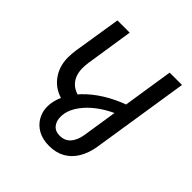

<svg xmlns="http://www.w3.org/2000/svg" viewBox="-193 -655 1018 1018"><g transform="rotate(45 316.0 -146.5)"><path d="M327.8 217.2Q278 217.2 243.4 197.6Q208.8 178 190.9 145.6Q173 113.2 173 77Q173 33.8 193.5 -10.4Q214 -54.6 252.6 -95.7Q291.2 -136.8 346.3 -171.4Q401.4 -206 471 -231L455.4 -154.6Q365 -113.2 313 -53.7Q261 5.8 261 64.8Q261 96.4 278 117.7Q295 139 329 139Q367.8 139 390.1 112.9Q412.4 86.8 419.2 43.4L504.8 -510H597.4L512.2 37Q503.2 93.8 478.6 134.5Q454 175.2 416 196.2Q378 217.2 327.8 217.2ZM214.2 -1.8Q144.8 -15.8 105.6 -66Q66.4 -116.2 66.4 -187Q66.4 -198.8 67.7 -214.1Q69 -229.4 70.6 -240.6L113.4 -510H205.2L163.8 -240.8Q162.8 -230.8 161.8 -220.5Q160.8 -210.2 160.8 -202.6Q160.8 -151.4 185.5 -120Q210.2 -88.6 255.6 -79.4Z"/></g></svg>

Font: MuseoModerno Thin
Style: Italic
Weight: 100
Italic angle: -9°
Designer: Pablo Cosgaya, Héctor Gatti, Marcela Romero, and the Authors of The MuseoModerno Project.
Foundry: Omnibus-Type Team
Version: Version 1.003